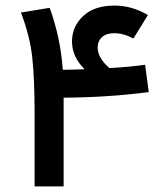

<svg xmlns="http://www.w3.org/2000/svg" viewBox="-20 -668 570 688"><path d="M513 -338Q367 -319 208 -318V-271V0H104V-259Q104 -386 95.5 -463Q87 -540 55 -623L158 -640Q197 -533 205 -418Q233 -418 283 -420Q238 -465 238 -519Q238 -573 278 -610.5Q318 -648 390 -648Q453 -648 510 -614L458 -530Q423 -549 389 -549Q361 -549 345.5 -535Q330 -521 330 -497Q330 -461 372 -424Q444 -428 500 -436Z"/></svg>

Font: FiraGO Medium
Style: Regular
Weight: 500
Designer: bBox Type
Foundry: bBox Type GmbH
Version: Version 1.001;PS 001.001;hotconv 1.0.88;makeotf.lib2.5.64775